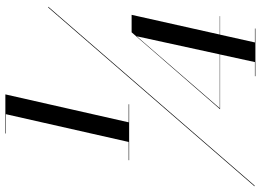

<svg xmlns="http://www.w3.org/2000/svg" viewBox="-162 -700 949 698"><g transform="rotate(-90 312.0 -351.5)"><path d="M78 -357.8H144.4L245.4 -804.2H175.2V-806H317.4L215.8 -357.8H281.4V-356H78ZM633 -650H636L-14 100H-17ZM556.8 101.2V103H383.4V101.2H434.8L462.4 -25.4H263.4L543 -347H606.6L534.9 -26.6H601.8V-25.4H534.5L506.2 101.2ZM267 -26.6H462.8L528.6 -328.4Z"/></g></svg>

Font: Bodoni* 72 Medium
Style: Italic
Weight: 500
Italic angle: -13°
Version: Version 1.002; ttfautohint (v0.97) -l 8 -r 50 -G 200 -x 14 -